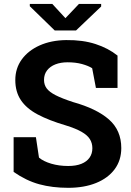

<svg xmlns="http://www.w3.org/2000/svg" viewBox="-20 -919 649 950"><path d="M317.4 10.3Q238.8 10.3 174.3 -7.3Q109.9 -24.9 47.4 -68.4V-240.2H157.7L172.9 -139.2Q194.8 -120.6 233.4 -109.1Q272 -97.7 317.4 -97.7Q356 -97.7 382.6 -108.4Q409.2 -119.1 423.1 -138.9Q437 -158.7 437 -185.5Q437 -210.9 424.6 -230.7Q412.1 -250.5 383.5 -266.8Q355 -283.2 306.2 -298.3Q221.7 -323.2 166.3 -352.8Q110.8 -382.3 83.3 -423.6Q55.7 -464.8 55.7 -522.9Q55.7 -580.6 87.6 -624.8Q119.6 -668.9 176.3 -694.3Q232.9 -719.7 307.1 -720.7Q389.2 -721.7 452.4 -701.2Q515.6 -680.7 561.5 -644V-483.9H454.6L436 -581.5Q417.5 -593.3 386 -602.1Q354.5 -610.8 314.5 -610.8Q280.3 -610.8 254.2 -600.6Q228 -590.3 212.9 -570.8Q197.8 -551.3 197.8 -523.4Q197.8 -499.5 210.9 -481.7Q224.1 -463.9 255.1 -448Q286.1 -432.1 340.8 -414.1Q458.5 -381.3 519.3 -327.6Q580.1 -273.9 580.1 -186.5Q580.1 -126 547.4 -81.8Q514.6 -37.6 455.6 -13.7Q396.5 10.3 317.4 10.3ZM480.5 -899.5V-886.8L356 -768.1H251L127.5 -888.2V-899.5H238.8L303.7 -829.1L370.6 -899.5Z"/></svg>

Font: Roboto Slab LO
Style: Bold
Weight: 700
Designer: Google
Version: Version 2.000